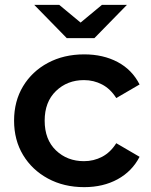

<svg xmlns="http://www.w3.org/2000/svg" viewBox="-20 -764 621 791"><path d="M327 7Q243 7 177.5 -28.5Q112 -64 75 -125.5Q38 -187 38 -267Q38 -347 75 -408.5Q112 -470 177.5 -505Q243 -540 327 -540Q405 -540 464.5 -508.5Q524 -477 555 -416L459 -360Q435 -398 400.5 -416Q366 -434 326 -434Q257 -434 210.5 -389Q164 -344 164 -267Q164 -189 210.5 -144.5Q257 -100 326 -100Q366 -100 400.5 -118Q435 -136 459 -174L555 -118Q524 -58 464.5 -25.5Q405 7 327 7ZM255 -607 121 -744H224L312 -671L400 -744H503L369 -607Z"/></svg>

Font: Montserrat SemiBold
Style: Regular
Weight: 600
Designer: Julieta Ulanovsky
Foundry: Julieta Ulanovsky
Version: Version 9.000; ttfautohint (v1.8.4.7-5d5b)